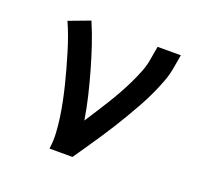

<svg xmlns="http://www.w3.org/2000/svg" viewBox="-98 -640 796 753"><g transform="rotate(20 300.0 -264.0)"><path d="M179 0Q184 -33 182 -66Q180 -99 175.5 -130.5Q171 -162 164.5 -193.5Q158 -225 150.5 -255.5Q143 -286 134.5 -316.5Q126 -347 117 -377Q108 -407 97.5 -436.5Q87 -466 74 -495L162 -528Q181 -484 196.5 -437.5Q212 -391 225.5 -343.5Q239 -296 250.5 -248Q262 -200 270 -150Q286 -175 302.5 -200.5Q319 -226 335 -252Q351 -278 365.5 -304Q380 -330 393 -357Q406 -384 417 -412Q428 -440 432 -468L441 -520H538L529 -468Q524 -436 512.5 -405.5Q501 -375 487 -344.5Q473 -314 456.5 -284.5Q440 -255 423 -226Q406 -197 388 -168.5Q370 -140 351.5 -112Q333 -84 313.5 -56Q294 -28 275 0Z"/></g></svg>

Font: Iosevka HT Medium Extended
Style: Italic
Weight: 500
Width: 7
Italic angle: -9°
Monospace: yes
Designer: Belleve Invis
Foundry: Belleve Invis
Version: Version 32.3.0; ttfautohint (v1.8.4)